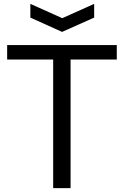

<svg xmlns="http://www.w3.org/2000/svg" viewBox="-20 -973 640 993"><path d="M255 -665H17V-740H584V-665H345V0H255ZM137 -953 302 -879 467 -953V-882L301 -808L137 -882Z"/></svg>

Font: EncodeSans
Style: Regular
Weight: 400
Designer: Pablo Impallari, Andres Torresi
Foundry: Pablo Impallari, Andres Torresi
Version: Version 1.000; ttfautohint (v1.4.1)